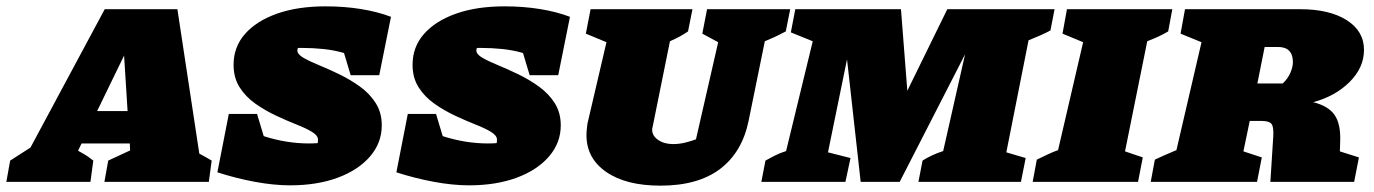

<svg xmlns="http://www.w3.org/2000/svg" viewBox="-97 -573 4328 605"><path d="M531 -89Q542 -83 551 -78Q560 -73 570 -67L561 0H232L244 -67L313 -99L312 -121H160L149 -98Q163 -90 171 -85.5Q179 -81 197 -67L188 0H-77L-65 -67L-1 -108L233 -544H462ZM209 -223H305L294 -398Z M1008 -336 987 -406Q956 -415 922.5 -418.5Q889 -422 854 -422Q848 -422 842 -422Q840 -419 840 -414Q840 -402 859 -391Q878 -380 908.5 -367.5Q939 -355 973 -338.5Q1007 -322 1037.5 -300Q1068 -278 1087 -248Q1106 -218 1106 -178Q1106 -123 1069 -80Q1032 -37 967 -13Q902 11 817 11Q766 11 706.5 0Q647 -11 588 -30L624 -214H713L734 -144Q806 -121 876 -121Q890 -121 904 -122Q905 -127 905 -133Q905 -146 886 -157.5Q867 -169 836.5 -181Q806 -193 772 -209Q738 -225 707.5 -246.5Q677 -268 658 -298Q639 -328 639 -369Q639 -425 675 -466Q711 -507 776 -530Q841 -553 929 -553Q988 -553 1040.5 -544.5Q1093 -536 1135 -520L1098 -336Z M1572 -336 1551 -406Q1520 -415 1486.5 -418.5Q1453 -422 1418 -422Q1412 -422 1406 -422Q1404 -419 1404 -414Q1404 -402 1423 -391Q1442 -380 1472.5 -367.5Q1503 -355 1537 -338.5Q1571 -322 1601.5 -300Q1632 -278 1651 -248Q1670 -218 1670 -178Q1670 -123 1633 -80Q1596 -37 1531 -13Q1466 11 1381 11Q1330 11 1270.5 0Q1211 -11 1152 -30L1188 -214H1277L1298 -144Q1370 -121 1440 -121Q1454 -121 1468 -122Q1469 -127 1469 -133Q1469 -146 1450 -157.5Q1431 -169 1400.5 -181Q1370 -193 1336 -209Q1302 -225 1271.5 -246.5Q1241 -268 1222 -298Q1203 -328 1203 -369Q1203 -425 1239 -466Q1275 -507 1340 -530Q1405 -553 1493 -553Q1552 -553 1604.5 -544.5Q1657 -536 1699 -520L1662 -336Z M1984 12Q1876 12 1813.5 -31Q1751 -74 1751 -147Q1751 -158 1752.5 -170Q1754 -182 1754 -183L1814 -440L1749 -467L1764 -544H2085L2071 -474Q2056 -464 2044 -457.5Q2032 -451 2014 -443L1959 -171Q1958 -167 1958 -167Q1958 -167 1958 -164Q1958 -145 1977 -132Q1996 -119 2024 -119Q2044 -119 2063.5 -124Q2083 -129 2096 -134L2166 -440L2116 -467L2131 -544H2393L2379 -474Q2367 -468 2359.5 -464Q2352 -460 2342 -455.5Q2332 -451 2313 -443L2262 -193Q2242 -94 2172.5 -41Q2103 12 1984 12Z M2302 0 2315 -67Q2329 -75 2345 -83Q2361 -91 2380 -97L2464 -443L2395 -471L2409 -544H2742L2762 -287L2888 -544H3226L3213 -477Q3198 -469 3181 -461.5Q3164 -454 3144 -446L3074 -93L3135 -75L3120 0H2797L2810 -67Q2838 -85 2875 -97L2944 -402L2738 0H2615L2572 -386L2512 -93L2583 -75L2567 0Z M3157 0 3170 -70Q3187 -78 3203.5 -86Q3220 -94 3237 -100L3316 -440L3251 -467L3265 -544H3597L3584 -474Q3569 -465 3552.5 -457.5Q3536 -450 3518 -443L3448 -96L3504 -77L3489 0Z M3529 0 3542 -70Q3557 -77 3571.5 -83.5Q3586 -90 3610 -100L3689 -440L3623 -467L3637 -544H4000Q4092 -544 4146.5 -509.5Q4201 -475 4201 -416Q4201 -360 4156 -315Q4111 -270 4041 -251Q4089 -239 4108.5 -210.5Q4128 -182 4126 -128L4125 -96L4185 -77L4170 0H3906L3915 -142Q3917 -172 3910 -182Q3903 -192 3877 -192H3841L3821 -96L3879 -77L3864 0ZM3930 -425H3888L3865 -310H3945Q3961 -325 3969 -343.5Q3977 -362 3977 -377Q3977 -425 3930 -425Z"/></svg>

Font: Piazzolla SC Black
Style: Italic
Weight: 900
Italic angle: -11.3°
Designer: Juan Pablo del Peral
Foundry: Huerta Tipografica
Version: Version 1.330